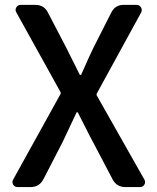

<svg xmlns="http://www.w3.org/2000/svg" viewBox="-20 -756 636 776"><path d="M50.8 0Q39.1 0 33.2 -9.8Q30.3 -15.6 30.3 -20.5Q30.3 -25.4 33.2 -30.3L224.6 -376Q226.6 -379.9 224.6 -383.8L45.9 -706.1Q40 -715.8 45.9 -726.1Q51.8 -736.3 63.5 -736.3H123Q158.2 -736.3 173.8 -705.1L247.1 -564.5Q256.8 -545.9 301.8 -455.1Q302.7 -453.1 305.2 -453.1Q307.6 -453.1 308.6 -455.1Q342.8 -533.2 358.4 -564.5L429.7 -705.1Q445.3 -736.3 479.5 -736.3H532.2Q543.9 -736.3 549.8 -726.1Q555.7 -715.8 550.8 -706.1L371.1 -377.9Q369.1 -374 371.1 -370.1L563.5 -30.3Q566.4 -25.4 566.4 -20Q566.4 -14.6 563.5 -9.8Q557.6 0 545.9 0H486.3Q452.1 0 435.5 -30.3L355.5 -182.6Q344.7 -202.1 325.2 -241.2Q305.7 -280.3 294.9 -300.8Q293.9 -302.7 292 -302.7Q290 -302.7 289.1 -300.8Q256.8 -233.4 233.4 -182.6L155.3 -31.2Q138.7 0 104.5 0Z"/></svg>

Font: Gen Jyuu GothicL Medium
Style: Regular
Weight: 500
Designer: [Source Han Sans]
Ryoko NISHIZUKA  (kana & ideographs); Paul D. Hunt (Latin, Greek & Cyrillic); Wenlong ZHANG  (bopomofo
Version: Version 1.002.20150607